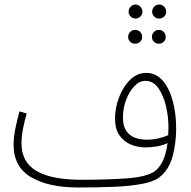

<svg xmlns="http://www.w3.org/2000/svg" viewBox="-20 -807 845 848"><path d="M325 21Q194 21 117 -24.5Q40 -70 40 -168Q40 -202 48.5 -242.5Q57 -283 66 -315L98 -306Q90 -279 82.5 -243Q75 -207 75 -173Q75 -91 141 -52Q207 -13 340 -13Q457 -13 543 -19.5Q629 -26 664 -51Q683 -65 698 -94Q713 -123 720 -175Q699 -165 673.5 -160.5Q648 -156 623 -156Q588 -156 557 -169Q526 -182 507 -210Q488 -238 488 -284Q488 -330 505.5 -376.5Q523 -423 554 -454Q585 -485 626 -485Q669 -485 698.5 -451Q728 -417 743 -361Q758 -305 758 -239Q758 -176 742.5 -117Q727 -58 684 -24Q660 -5 608 5Q556 15 483.5 18Q411 21 325 21ZM523 -288Q523 -250 538 -228.5Q553 -207 577 -198.5Q601 -190 628 -190Q654 -190 678.5 -195.5Q703 -201 723 -210Q724 -227 724 -245Q724 -293 712.5 -340.5Q701 -388 678.5 -419Q656 -450 622 -450Q596 -450 573.5 -426.5Q551 -403 537 -366Q523 -329 523 -288ZM579 -725Q566 -725 557 -734Q548 -743 548 -755Q548 -768 557 -777.5Q566 -787 579 -787Q591 -787 600 -777.5Q609 -768 609 -755Q609 -743 600 -734Q591 -725 579 -725ZM683 -725Q670 -725 661 -734Q652 -743 652 -755Q652 -768 661 -777.5Q670 -787 683 -787Q696 -787 705 -777.5Q714 -768 714 -755Q714 -743 705 -734Q696 -725 683 -725ZM577 -614Q564 -614 555 -622.5Q546 -631 546 -644Q546 -657 555 -666Q564 -675 577 -675Q590 -675 599 -666Q608 -657 608 -644Q608 -631 599 -622.5Q590 -614 577 -614ZM682 -614Q669 -614 660 -622.5Q651 -631 651 -644Q651 -657 660 -666Q669 -675 682 -675Q694 -675 703 -666Q712 -657 712 -644Q712 -631 703 -622.5Q694 -614 682 -614Z"/></svg>

Font: Noto Sans Arabic Cond ExtLt
Style: Regular
Weight: 200
Width: 3
Designer: Monotype Design Team, Nadine Chahine, Nizar Qandah and Khaled Hosny
Foundry: Monotype Imaging Inc.
Version: Version 2.012; ttfautohint (v1.8.4.7-5d5b)